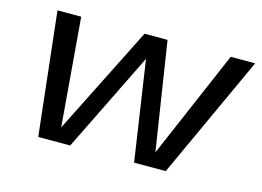

<svg xmlns="http://www.w3.org/2000/svg" viewBox="-83 -738 1212 888"><g transform="rotate(15 523.0 -294.0)"><path d="M157.5 0H310.5L545.5 -478L616.5 0H768L1038.5 -588.5H921.5L700 -73H699L619 -588.5H509L249.5 -72H248.5L205.5 -588.5H92Z"/></g></svg>

Font: Anybody Expanded
Style: Italic
Weight: 400
Width: 7
Italic angle: -10°
Version: Version 1.113;gftools[0.9.25]